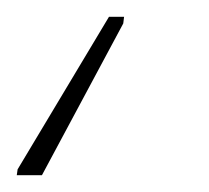

<svg xmlns="http://www.w3.org/2000/svg" viewBox="-49 -50 249 229"><path d="M-29 159 -28 152 81 -30H99L98 -22L1 159Z"/></svg>

Font: Noto Sans SemiCondensed Thin
Style: Italic
Weight: 100
Width: 4
Italic angle: -12°
Designer: Monotype Design Team
Foundry: Monotype Imaging Inc.
Version: Version 2.013; ttfautohint (v1.8.4.7-5d5b)